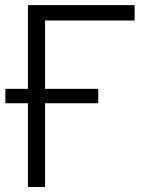

<svg xmlns="http://www.w3.org/2000/svg" viewBox="-20 -748 605 768"><path d="M518.6 -727.5V-666H160.2V0H91.8V-727.5ZM1.5 -335V-392.6H373V-335Z"/></svg>

Font: Inter 18pt Light
Style: Regular
Weight: 300
Designer: Rasmus Andersson
Foundry: rsms
Version: Version 4.001;git-66647c0bb